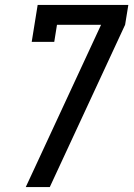

<svg xmlns="http://www.w3.org/2000/svg" viewBox="-20 -755 540 775"><path d="M84 0 118 -73 388 -655H210L199 -586H108L132 -735H498L485 -655L181 0Z"/></svg>

Font: Iosevka Curly Slab Medium
Style: Italic
Weight: 500
Italic angle: -9°
Monospace: yes
Designer: Belleve Invis
Foundry: Belleve Invis
Version: Version 22.1.2; ttfautohint (v1.8.4)